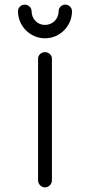

<svg xmlns="http://www.w3.org/2000/svg" viewBox="-20 -810 390 832"><path d="M87 -790C71 -790 58 -777 58 -761C58 -697 111 -644 175 -644C239 -644 292 -697 292 -761C292 -777 279 -790 263 -790C247 -790 234 -777 234 -761C234 -728 208 -702 175 -702C142 -702 117 -728 117 -761C117 -777 103 -790 87 -790ZM175 -584C159 -584 145 -572 145 -556V-28C145 -12 159 2 175 2C191 2 205 -12 205 -28V-556C205 -572 191 -584 175 -584Z"/></svg>

Font: bauhaus_2017
Style: _regular
Weight: 400
Version: Version 1.0